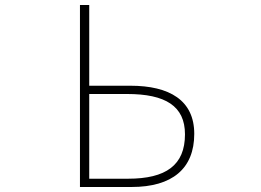

<svg xmlns="http://www.w3.org/2000/svg" viewBox="-20 -746 1040 766"><path d="M299 0H505C667 0 755 -73 755 -212C755 -346 656 -404 500 -404H336V-726H299ZM336 -33V-371H487C640 -371 718 -323 718 -210C718 -87 642 -33 491 -33Z"/></svg>

Font: Harano Aji Gothic TW ExtraLight
Style: Regular
Weight: 250
Foundry: Masamichi Hosoda
Version: HaranoAjiGothicTW-ExtraLight version 20230610;ttx 4.39.4